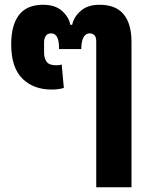

<svg xmlns="http://www.w3.org/2000/svg" viewBox="-20 -586 641 806"><path d="M384 -412Q384 -431 376 -438.5Q368 -446 356 -446Q341 -446 331.5 -431Q322 -416 321 -380H228Q228 -417 219 -431.5Q210 -446 196 -446Q179 -446 172 -435Q165 -424 165 -408V-365Q165 -342 175.5 -327Q186 -312 216 -312Q230 -312 239 -315L248 -217Q240 -214 225.5 -212Q211 -210 197 -210Q120 -210 73.5 -256.5Q27 -303 27 -400Q27 -481 60 -523.5Q93 -566 161 -566Q211 -566 240 -540.5Q269 -515 275 -482H283Q290 -515 319 -540.5Q348 -566 398 -566Q466 -566 499 -526Q532 -486 532 -410V200H384Z"/></svg>

Font: IBM Plex Sans Thai
Style: Bold
Weight: 700
Designer: Mike Abbink, Paul van der Laan, Pieter van Rosmalen, Ben Mitchell, Mark Frömberg
Foundry: Bold Monday
Version: Version 1.2